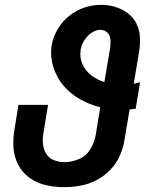

<svg xmlns="http://www.w3.org/2000/svg" viewBox="-20 -763 616 791"><path d="M244 8Q277 8 311 2Q345 -4 377 -20.5Q409 -37 434.5 -63.5Q460 -90 474 -122.5Q488 -155 493 -188L514 -312Q527 -313 539 -315L557 -424Q544 -421 531 -418L553 -550Q558 -580 556.5 -610Q555 -640 542 -666Q529 -692 506 -709Q483 -726 455 -734.5Q427 -743 396 -743Q362 -743 328 -732Q294 -721 265 -697.5Q236 -674 217.5 -642.5Q199 -611 193 -577Q186 -530 200 -486Q214 -442 242.5 -409Q271 -376 310 -354Q349 -332 393 -321L374 -205Q369 -176 352 -148Q335 -120 305 -107.5Q275 -95 246 -95Q223 -95 202.5 -103Q182 -111 170.5 -129.5Q159 -148 157 -170Q155 -192 159 -215L178 -331H56L40 -232Q33 -193 35.5 -155Q38 -117 55 -84.5Q72 -52 101.5 -30.5Q131 -9 168 -0.5Q205 8 244 8ZM410 -425Q384 -433 361.5 -448.5Q339 -464 325 -488Q311 -512 311 -540Q311 -540 311 -540Q311 -540 311 -540Q311 -548 312 -557Q315 -577 326.5 -595.5Q338 -614 356 -627Q374 -640 394 -640Q411 -640 422.5 -628.5Q434 -617 435 -600Q436 -583 434 -567Z"/></svg>

Font: Iosevka Sparkle Oblique
Style: Bold
Weight: 700
Italic angle: -9°
Designer: Belleve Invis
Foundry: Belleve Invis
Version: Version 4.5.0; ttfautohint (v1.8.3)